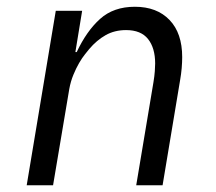

<svg xmlns="http://www.w3.org/2000/svg" viewBox="-20 -548 640 568"><path d="M59 0 145 -516H223L203 -394H207Q236 -456 276 -492Q316 -528 379 -528Q444 -528 481.5 -489Q519 -450 519 -379Q519 -364 517.5 -346.5Q516 -329 513 -312L461 0H383L434 -305Q437 -323 438 -337.5Q439 -352 439 -360Q439 -406 418 -432.5Q397 -459 353 -459Q319 -459 292.5 -444Q266 -429 244 -403Q240 -398 231.5 -387.5Q223 -377 214 -361.5Q205 -346 197 -326.5Q189 -307 185 -285L137 0Z"/></svg>

Font: IBM Plex Mono
Style: Italic
Weight: 400
Italic angle: -9°
Monospace: yes
Designer: Mike Abbink, Paul van der Laan, Pieter van Rosmalen
Foundry: Bold Monday
Version: Version 2.3